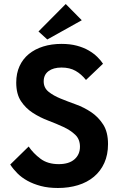

<svg xmlns="http://www.w3.org/2000/svg" viewBox="-20 -929 586 958"><path d="M269 9Q221 9 183.5 -1Q146 -11 117 -27Q88 -43 67 -64Q46 -85 31 -108L123 -198Q146 -164 182 -137Q218 -110 273 -110Q324 -110 351.5 -134Q379 -158 379 -197Q379 -234 355.5 -256.5Q332 -279 296.5 -295.5Q261 -312 220 -327.5Q179 -343 143.5 -366Q108 -389 84.5 -424.5Q61 -460 61 -517Q61 -563 77.5 -599Q94 -635 124 -659.5Q154 -684 195.5 -697Q237 -710 287 -710Q330 -710 363.5 -701Q397 -692 422 -677.5Q447 -663 465 -645.5Q483 -628 494 -611L409 -530Q386 -559 357 -575.5Q328 -592 287 -592Q246 -592 222 -574Q198 -556 198 -523Q198 -491 222 -471.5Q246 -452 281.5 -437.5Q317 -423 358.5 -408Q400 -393 435.5 -369Q471 -345 495 -307.5Q519 -270 519 -210Q519 -157 500.5 -116Q482 -75 448.5 -47Q415 -19 369 -5Q323 9 269 9ZM388 -828 216 -732 172 -772 308 -909Z"/></svg>

Font: Tilda Sans Bold
Style: Regular
Weight: 700
Designer: ParaType Ltd
Foundry: ParaType Ltd
Version: Version 1.009